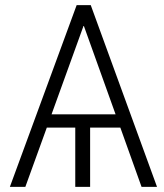

<svg xmlns="http://www.w3.org/2000/svg" viewBox="-20 -731 640 751"><path d="M450.7 -231.9H332.5V0H274.4V-231.9H163.1L79.1 0H18.6L279.8 -710.9H335L594.2 0H533.7ZM181.6 -283.7H432.1L308.1 -629.4H306.6Z"/></svg>

Font: Roboto Web
Style: Light
Weight: 300
Designer: Google
Version: Version 1.200310; 2013